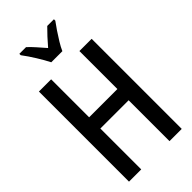

<svg xmlns="http://www.w3.org/2000/svg" viewBox="-288 -1008 1076 1076"><g transform="rotate(-45 250.0 -470.5)"><path d="M41 0V-714H138V-413H362V-714H459V0H362V-324H138V0ZM206 -781Q190 -813 164 -855Q138 -897 113 -930V-941H166Q185 -924 206.5 -899.5Q228 -875 250 -850Q275 -879 292.5 -898Q310 -917 334 -941H387V-930Q372 -910 354.5 -884Q337 -858 320.5 -831Q304 -804 294 -781Z"/></g></svg>

Font: Noto Sans Mono ExtraCondensed Medium
Style: Regular
Weight: 500
Width: 2
Designer: Monotype Design Team
Foundry: Monotype Imaging Inc.
Version: Version 2.014